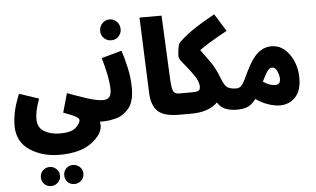

<svg xmlns="http://www.w3.org/2000/svg" viewBox="-71 -884 2413 1465"><g transform="rotate(-5 1135.5 -152.0)"><path d="M347 230Q509 230 594 165Q679 100 679 36Q679 23 676 5H706Q791 5 791 -78Q791 -110 772 -133.5Q753 -157 716 -157Q669 -157 593.5 -181.5Q518 -206 444 -234L403 -88Q473 -63 497.5 -48Q522 -33 522 -21Q522 0 489 34Q456 68 365 68Q295 68 245 38.5Q195 9 195 -56Q195 -83 201.5 -118Q208 -153 229 -211L79 -261Q44 -173 34 -117Q24 -61 24 -23Q24 102 120 166Q216 230 347 230ZM441 462Q472 462 494 441Q516 420 516 389Q516 358 494 337Q472 316 441 316Q410 316 389.5 337Q369 358 369 389Q369 420 389.5 441Q410 462 441 462ZM263 462Q293 462 315 441Q337 420 337 389Q337 358 315 337Q293 316 263 316Q232 316 211 337Q190 358 190 389Q190 420 211 441Q232 462 263 462Z M895 -684Q895 -718 872.5 -742Q850 -766 817 -766Q783 -766 760.5 -742Q738 -718 738 -684Q738 -652 760.5 -629Q783 -606 817 -606Q850 -606 872.5 -629Q895 -652 895 -684ZM941 -228Q941 -308 923 -388Q905 -468 887 -520L732 -477Q748 -425 763 -354.5Q778 -284 778 -234Q778 -190 761 -173.5Q744 -157 716 -157L706 5Q745 5 800.5 -9.5Q856 -24 898.5 -74Q941 -124 941 -228Z M1370 -78Q1370 -110 1351 -133.5Q1332 -157 1295 -157Q1268 -157 1255 -175Q1242 -193 1238 -271L1215 -760H1046L1069 -181Q1073 -85 1120 -40Q1167 5 1285 5Q1370 5 1370 -78Z M1727 5Q1765 5 1788.5 -18.5Q1812 -42 1812 -78Q1812 -110 1793 -133.5Q1774 -157 1737 -157Q1697 -157 1671.5 -170Q1646 -183 1623 -244Q1597 -316 1559 -371Q1521 -426 1486 -472Q1547 -518 1699 -601L1616 -735Q1498 -670 1435 -625Q1372 -580 1337 -544Q1327 -533 1321.5 -497Q1316 -461 1316 -438Q1316 -421 1352 -378.5Q1388 -336 1423.5 -285.5Q1459 -235 1459 -193Q1459 -176 1448.5 -166.5Q1438 -157 1397 -157H1295L1285 5H1376Q1509 5 1578 -63Q1600 -26 1638 -10.5Q1676 5 1727 5Z M2033 -157Q1991 -157 1941 -191Q1968 -247 1984.5 -269.5Q2001 -292 2020 -292Q2044 -292 2058.5 -260.5Q2073 -229 2073 -200Q2073 -157 2033 -157ZM2056 1Q2127 1 2174 -48Q2221 -97 2221 -194Q2221 -298 2166.5 -376Q2112 -454 2029 -454Q1970 -454 1923.5 -413.5Q1877 -373 1833 -281Q1799 -206 1781 -181.5Q1763 -157 1737 -157L1727 5Q1774 5 1807.5 -8.5Q1841 -22 1872 -64Q1920 -31 1968.5 -15Q2017 1 2056 1Z"/></g></svg>

Font: Noto Sans Arabic Condensed Black
Style: Regular
Weight: 900
Width: 3
Designer: Nadine Chahine
Foundry: Monotype Imaging Inc.
Version: 1.001